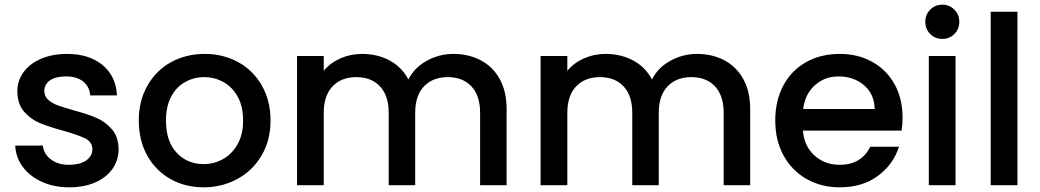

<svg xmlns="http://www.w3.org/2000/svg" viewBox="-20 -790 4435 819"><path d="M275 9Q210 9 158.5 -14.5Q107 -38 77 -78.5Q47 -119 45 -169H163Q166 -134 196.5 -110.5Q227 -87 273 -87Q321 -87 347.5 -105.5Q374 -124 374 -153Q374 -184 344.5 -199Q315 -214 251 -232Q189 -249 150 -265Q111 -281 82.5 -314Q54 -347 54 -401Q54 -445 80 -481.5Q106 -518 154.5 -539Q203 -560 266 -560Q360 -560 417.5 -512.5Q475 -465 479 -383H365Q362 -420 335 -442Q308 -464 262 -464Q217 -464 193 -447Q169 -430 169 -402Q169 -380 185 -365Q201 -350 224 -341.5Q247 -333 292 -320Q352 -304 390.5 -287.5Q429 -271 457 -239Q485 -207 486 -154Q486 -107 460 -70Q434 -33 386.5 -12Q339 9 275 9Z M848 9Q770 9 707 -26.5Q644 -62 608 -126.5Q572 -191 572 -276Q572 -360 609 -425Q646 -490 710 -525Q774 -560 853 -560Q932 -560 996 -525Q1060 -490 1097 -425Q1134 -360 1134 -276Q1134 -192 1096 -127Q1058 -62 992.5 -26.5Q927 9 848 9ZM848 -90Q892 -90 930.5 -111Q969 -132 993 -174Q1017 -216 1017 -276Q1017 -336 994 -377.5Q971 -419 933 -440Q895 -461 851 -461Q807 -461 769.5 -440Q732 -419 710 -377.5Q688 -336 688 -276Q688 -187 733.5 -138.5Q779 -90 848 -90Z M1914 -560Q1979 -560 2030.5 -533Q2082 -506 2111.5 -453Q2141 -400 2141 -325V0H2028V-308Q2028 -382 1991 -421.5Q1954 -461 1890 -461Q1826 -461 1788.5 -421.5Q1751 -382 1751 -308V0H1638V-308Q1638 -382 1601 -421.5Q1564 -461 1500 -461Q1436 -461 1398.5 -421.5Q1361 -382 1361 -308V0H1247V-551H1361V-488Q1389 -522 1432 -541Q1475 -560 1524 -560Q1590 -560 1642 -532Q1694 -504 1722 -451Q1747 -501 1800 -530.5Q1853 -560 1914 -560Z M2953 -560Q3018 -560 3069.5 -533Q3121 -506 3150.5 -453Q3180 -400 3180 -325V0H3067V-308Q3067 -382 3030 -421.5Q2993 -461 2929 -461Q2865 -461 2827.5 -421.5Q2790 -382 2790 -308V0H2677V-308Q2677 -382 2640 -421.5Q2603 -461 2539 -461Q2475 -461 2437.5 -421.5Q2400 -382 2400 -308V0H2286V-551H2400V-488Q2428 -522 2471 -541Q2514 -560 2563 -560Q2629 -560 2681 -532Q2733 -504 2761 -451Q2786 -501 2839 -530.5Q2892 -560 2953 -560Z M3830 -289Q3830 -258 3826 -233H3405Q3410 -167 3454 -127Q3498 -87 3562 -87Q3654 -87 3692 -164H3815Q3790 -88 3724.5 -39.5Q3659 9 3562 9Q3483 9 3420.5 -26.5Q3358 -62 3322.5 -126.5Q3287 -191 3287 -276Q3287 -361 3321.5 -425.5Q3356 -490 3418.5 -525Q3481 -560 3562 -560Q3640 -560 3701 -526Q3762 -492 3796 -430.5Q3830 -369 3830 -289ZM3711 -325Q3710 -388 3666 -426Q3622 -464 3557 -464Q3498 -464 3456 -426.5Q3414 -389 3406 -325Z M4000 -624Q3969 -624 3948 -645Q3927 -666 3927 -697Q3927 -728 3948 -749Q3969 -770 4000 -770Q4030 -770 4051 -749Q4072 -728 4072 -697Q4072 -666 4051 -645Q4030 -624 4000 -624ZM4056 -551V0H3942V-551Z M4320 -740V0H4206V-740Z"/></svg>

Font: Fz Poppins Med
Style: Regular
Weight: 500
Designer: Ninad Kale (Devanagari), Jonny Pinhorn (Latin)
Foundry: Indian Type Foundry
Version: Vit hóa bi Vntype.Com & FontZin.Com